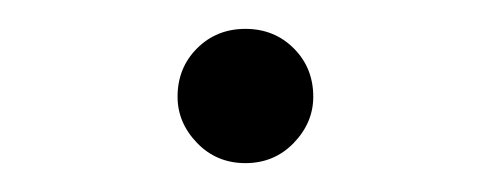

<svg xmlns="http://www.w3.org/2000/svg" viewBox="-20 -101 340 133"><path d="M103 -34Q103 -54 116.5 -67.5Q130 -81 150 -81Q170 -81 183.5 -67.5Q197 -54 197 -34Q197 -16 183.5 -2Q170 12 150 12Q130 12 116.5 -2Q103 -16 103 -34Z"/></svg>

Font: TypoPRO Source Serif Pro
Style: Regular
Weight: 300
Designer: Frank Grießhammer
Foundry: Adobe Systems Incorporated
Version: Version 1.017;PS (version unavailable);hotconv 1.0.79;makeot